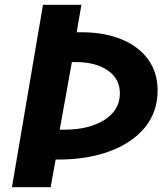

<svg xmlns="http://www.w3.org/2000/svg" viewBox="-20 -760 702 804"><path d="M160 -740H321L301 -625H321Q414 -625 486 -596.5Q558 -568 599 -513Q640 -458 640 -381Q640 -291 586.5 -226Q533 -161 439 -126.5Q345 -92 227 -92H213L192 24H30ZM482 -369Q482 -430 431.5 -465Q381 -500 298 -500H281L230 -217H250Q353 -217 417.5 -258Q482 -299 482 -369Z"/></svg>

Font: Nebula Sans Bold
Style: Regular
Weight: 700
Italic angle: -9°
Designer: Paul D. Hunt for Adobe (as Source Sans)
Foundry: Nebula Entertainment & Broadcasting LLC
Version: Version 1.010